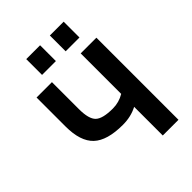

<svg xmlns="http://www.w3.org/2000/svg" viewBox="-263 -1077 1208 1208"><g transform="rotate(-45 340.5 -473.5)"><path d="M69.3 -472.7V-730.5H206.1V-490.2Q206.1 -402.3 237.8 -372.1Q269.5 -341.8 359.4 -341.8Q415 -341.8 461.9 -370.1V-730.5H601.6V0H461.9V-254.9Q404.3 -224.6 332 -224.6Q192.4 -224.6 130.9 -282.7Q69.3 -340.8 69.3 -472.7ZM194.3 -806.6V-947.3H317.4V-806.6ZM404.3 -806.6V-947.3H527.3V-806.6Z"/></g></svg>

Font: GenEi M Gothic v2 Bold
Style: Regular
Weight: 700
Version: Version 2.0